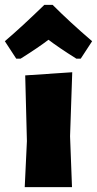

<svg xmlns="http://www.w3.org/2000/svg" viewBox="-59 -772 400 792"><path d="M43 0H238L230 -210L239 -474L45 -461L52 -190ZM8 -530H26C77 -562 115 -588 141 -608C167 -588 205 -562 256 -530H274L321 -602C259 -655 205 -705 158 -752H124C61 -691 7 -641 -39 -602Z"/></svg>

Font: Luna Sans Black
Style: Regular
Weight: 900
Designer: Juan Pablo del Peral
Foundry: Huerta Tipografica
Version: Version 2.001; ttfautohint (v1.5)